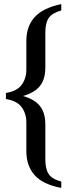

<svg xmlns="http://www.w3.org/2000/svg" viewBox="-20 -710 346 940"><path d="M109 30V-110Q109 -155 85.5 -186Q62 -217 9 -225V-255Q62 -263 85.5 -294Q109 -325 109 -370V-510Q109 -581 149.5 -626Q190 -671 280 -690V-659Q235 -646 218.5 -622Q202 -598 202 -551V-380Q202 -322 175.5 -289Q149 -256 93 -240Q149 -224 175.5 -191Q202 -158 202 -100V71Q202 118 218.5 142.5Q235 167 280 179V210Q190 193 149.5 147.5Q109 102 109 30Z"/></svg>

Font: El Messiri Medium
Style: Regular
Weight: 500
Designer: Mohamed Gaber
Foundry: Kief Type Foundry
Version: Version 2.007